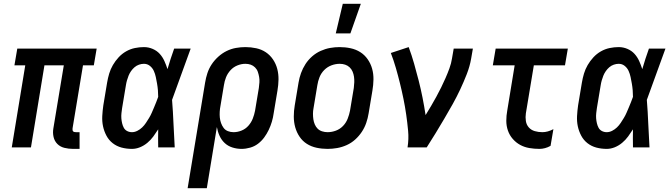

<svg xmlns="http://www.w3.org/2000/svg" viewBox="-20 -776 3540 1011"><path d="M399 8H365Q341 8 319 2.5Q297 -3 282 -18Q267 -33 262 -55Q257 -77 261 -100L316 -432H214L143 0H42L113 -432H56L71 -520H489L474 -432H417L362 -100Q362 -96 362 -92Q362 -88 364.5 -85Q367 -82 371 -81Q375 -80 380 -80H399Z M675 8Q646 8 620 1Q594 -6 573.5 -22Q553 -38 540.5 -61.5Q528 -85 522.5 -111Q517 -137 518.5 -165Q520 -193 524 -221L544 -341Q548 -365 555 -388.5Q562 -412 574.5 -433.5Q587 -455 604.5 -474Q622 -493 644 -505.5Q666 -518 690 -523Q714 -528 738 -528Q762 -528 784 -518.5Q806 -509 821 -492.5Q836 -476 845.5 -455Q855 -434 862 -412Q870 -439 878.5 -466Q887 -493 897 -520H984Q959 -453 935 -385Q911 -317 886 -250Q891 -188 893.5 -125.5Q896 -63 900 0H813Q813 -24 812.5 -47.5Q812 -71 813 -95Q801 -76 787.5 -57.5Q774 -39 756 -24Q738 -9 717 -0.5Q696 8 675 8ZM675 -80Q689 -80 703 -87Q717 -94 728.5 -105Q740 -116 748.5 -129Q757 -142 765 -155Q773 -168 779 -182Q785 -196 791 -210Q797 -224 802.5 -238Q808 -252 813 -266Q813 -284 811.5 -301.5Q810 -319 807 -336Q804 -353 800.5 -370Q797 -387 790 -402.5Q783 -418 769.5 -429Q756 -440 738 -440Q725 -440 712 -435.5Q699 -431 688.5 -422Q678 -413 670 -401.5Q662 -390 657 -377.5Q652 -365 648.5 -352.5Q645 -340 643 -327L623 -207Q621 -194 619.5 -180Q618 -166 619 -153Q620 -140 623 -127Q626 -114 632 -103Q638 -92 649.5 -86Q661 -80 675 -80Z M968 215 1060 -341Q1064 -366 1072 -390.5Q1080 -415 1094.5 -437Q1109 -459 1129.5 -477.5Q1150 -496 1173.5 -507.5Q1197 -519 1222 -523.5Q1247 -528 1272 -528Q1301 -528 1329 -522Q1357 -516 1379.5 -501Q1402 -486 1417.5 -463Q1433 -440 1440 -413Q1447 -386 1446.5 -357Q1446 -328 1441 -299L1421 -179Q1418 -157 1411.5 -135Q1405 -113 1395 -92Q1385 -71 1371 -52Q1357 -33 1338.5 -19Q1320 -5 1297 1.5Q1274 8 1252 8Q1227 8 1203.5 0.5Q1180 -7 1163 -23Q1146 -39 1136 -61Q1126 -83 1122 -107L1069 215ZM1210 -80Q1231 -80 1252 -88.5Q1273 -97 1288 -114Q1303 -131 1311 -151.5Q1319 -172 1323 -193L1343 -313Q1345 -328 1346 -342.5Q1347 -357 1344.5 -371Q1342 -385 1337.5 -398Q1333 -411 1323 -421Q1313 -431 1300 -435.5Q1287 -440 1272 -440Q1251 -440 1230 -431.5Q1209 -423 1193.5 -406Q1178 -389 1170 -368.5Q1162 -348 1159 -327L1141 -219Q1138 -204 1137 -188Q1136 -172 1137.5 -157Q1139 -142 1144 -128Q1149 -114 1157.5 -102.5Q1166 -91 1180 -85.5Q1194 -80 1210 -80Z M1705 8Q1675 8 1647 2Q1619 -4 1596 -18.5Q1573 -33 1557.5 -56Q1542 -79 1534.5 -106Q1527 -133 1527 -162.5Q1527 -192 1532 -221L1552 -341Q1556 -366 1565 -391Q1574 -416 1588.5 -438.5Q1603 -461 1623.5 -479Q1644 -497 1668.5 -508Q1693 -519 1718 -523.5Q1743 -528 1768 -528Q1798 -528 1826 -522Q1854 -516 1877 -501.5Q1900 -487 1916 -464Q1932 -441 1939.5 -414Q1947 -387 1946.5 -357.5Q1946 -328 1941 -299L1921 -179Q1917 -154 1908.5 -129Q1900 -104 1885 -81.5Q1870 -59 1850 -41Q1830 -23 1805.5 -12Q1781 -1 1755.5 3.5Q1730 8 1705 8ZM1705 -80Q1727 -80 1748.5 -88Q1770 -96 1786 -112.5Q1802 -129 1810.5 -150.5Q1819 -172 1823 -193L1843 -313Q1845 -328 1845.5 -343Q1846 -358 1844 -372Q1842 -386 1836.5 -399Q1831 -412 1821 -421.5Q1811 -431 1797.5 -435.5Q1784 -440 1769 -440Q1747 -440 1725.5 -432Q1704 -424 1687.5 -407.5Q1671 -391 1662.5 -369.5Q1654 -348 1651 -327L1631 -207Q1628 -192 1628 -177Q1628 -162 1630 -148Q1632 -134 1637.5 -121Q1643 -108 1652.5 -98.5Q1662 -89 1676 -84.5Q1690 -80 1705 -80ZM1748 -600 1785 -756H1880L1825 -600Z M2126 0Q2133 -44 2129 -87Q2125 -130 2119 -172Q2113 -214 2104.5 -255.5Q2096 -297 2086 -337.5Q2076 -378 2064.5 -418Q2053 -458 2038 -497L2132 -528Q2148 -485 2160.5 -441Q2173 -397 2184.5 -352Q2196 -307 2205 -261.5Q2214 -216 2221 -170Q2236 -194 2250 -218Q2264 -242 2277.5 -266.5Q2291 -291 2303 -315.5Q2315 -340 2326 -365Q2337 -390 2346.5 -416Q2356 -442 2360 -468L2369 -520H2470L2461 -468Q2454 -427 2438 -386Q2422 -345 2403.5 -305.5Q2385 -266 2363.5 -227.5Q2342 -189 2319.5 -151Q2297 -113 2274 -75Q2251 -37 2227 0Z M2821 8Q2793 8 2767 3.5Q2741 -1 2719 -13Q2697 -25 2680 -44.5Q2663 -64 2654.5 -88.5Q2646 -113 2646 -140Q2646 -167 2651 -194L2690 -432H2575L2590 -520H2970L2955 -432H2791L2749 -179Q2746 -159 2749 -139Q2752 -119 2764.5 -105Q2777 -91 2796 -85.5Q2815 -80 2836 -80Q2850 -80 2864.5 -84Q2879 -88 2894 -96L2879 -8Q2865 0 2850 4Q2835 8 2821 8Z M3175 8Q3146 8 3120 1Q3094 -6 3073.5 -22Q3053 -38 3040.5 -61.5Q3028 -85 3022.5 -111Q3017 -137 3018.5 -165Q3020 -193 3024 -221L3044 -341Q3048 -365 3055 -388.5Q3062 -412 3074.5 -433.5Q3087 -455 3104.5 -474Q3122 -493 3144 -505.5Q3166 -518 3190 -523Q3214 -528 3238 -528Q3262 -528 3284 -518.5Q3306 -509 3321 -492.5Q3336 -476 3345.5 -455Q3355 -434 3362 -412Q3370 -439 3378.5 -466Q3387 -493 3397 -520H3484Q3459 -453 3435 -385Q3411 -317 3386 -250Q3391 -188 3393.5 -125.5Q3396 -63 3400 0H3313Q3313 -24 3312.5 -47.5Q3312 -71 3313 -95Q3301 -76 3287.5 -57.5Q3274 -39 3256 -24Q3238 -9 3217 -0.5Q3196 8 3175 8ZM3175 -80Q3189 -80 3203 -87Q3217 -94 3228.5 -105Q3240 -116 3248.5 -129Q3257 -142 3265 -155Q3273 -168 3279 -182Q3285 -196 3291 -210Q3297 -224 3302.5 -238Q3308 -252 3313 -266Q3313 -284 3311.5 -301.5Q3310 -319 3307 -336Q3304 -353 3300.5 -370Q3297 -387 3290 -402.5Q3283 -418 3269.5 -429Q3256 -440 3238 -440Q3225 -440 3212 -435.5Q3199 -431 3188.5 -422Q3178 -413 3170 -401.5Q3162 -390 3157 -377.5Q3152 -365 3148.5 -352.5Q3145 -340 3143 -327L3123 -207Q3121 -194 3119.5 -180Q3118 -166 3119 -153Q3120 -140 3123 -127Q3126 -114 3132 -103Q3138 -92 3149.5 -86Q3161 -80 3175 -80Z"/></svg>

Font: Iosevka Semibold Oblique
Style: Regular
Weight: 600
Italic angle: -9°
Monospace: yes
Designer: Belleve Invis
Foundry: Belleve Invis
Version: Version 32.5.0; ttfautohint (v1.8.4)